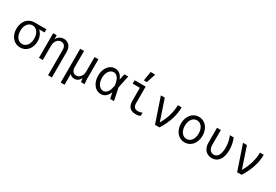

<svg xmlns="http://www.w3.org/2000/svg" viewBox="78 -2136 5245 3644"><g transform="rotate(30 2700.0 -313.5)"><path d="M296.2 -66.4Q262.6 -66.4 234.5 -81.3Q206.4 -96.2 186.1 -123.2Q165.8 -150.2 154.8 -187.6Q143.8 -225 143.8 -270Q143.8 -315 154.8 -352.4Q165.8 -389.8 186.1 -416.8Q206.4 -443.8 234.4 -458.7Q262.4 -473.6 296.2 -473.6Q329.8 -473.6 357.6 -458.7Q385.4 -443.8 405.7 -416.8Q426 -389.8 437 -352.4Q448 -315 448 -270Q448 -225 437 -187.6Q426 -150.2 405.7 -123.2Q385.4 -96.2 357.6 -81.3Q329.8 -66.4 296.2 -66.4ZM295.9 10Q346.5 10 389.1 -9.7Q431.6 -29.4 463 -64.9Q494.4 -100.4 511.8 -149.3Q529.2 -198.1 529.2 -256.4Q529.2 -314.4 512 -363Q494.8 -411.7 463.4 -447Q432 -482.4 389.1 -502.2Q346.2 -522 295 -522L443.4 -456V-470H559V-540H295Q244.2 -540 200.7 -519.9Q157.2 -499.8 126.1 -463.6Q94.9 -427.5 77.1 -377.4Q59.2 -327.4 59.2 -267.1Q59.2 -206.7 76.9 -156Q94.6 -105.2 125.9 -68.3Q157.1 -31.4 200.7 -10.7Q244.2 10 295.9 10Z M707 0H791V-312Q791 -348.6 800.6 -379.1Q810.2 -409.6 827.5 -431.8Q844.8 -454 868.6 -466.4Q892.4 -478.8 920.4 -478.8Q967.2 -478.8 994.6 -446.3Q1022 -413.8 1022 -358V200H1106V-365Q1106 -407 1094.2 -441Q1082.4 -475 1060.6 -499.2Q1038.8 -523.4 1008.2 -536.7Q977.6 -550 940 -550Q899.8 -550 867 -534.6Q834.2 -519.2 811.2 -490.9Q788.2 -462.6 775.5 -422.3Q762.8 -382 762.8 -332L794 -457.6H786V-540H707Z M1299 200H1383V-31.4H1387Q1405.2 -11.6 1429.8 -0.8Q1454.4 10 1483.8 10Q1527.4 10 1560.7 -12.3Q1594 -34.6 1614.4 -75.6H1619Q1620.4 -52.6 1622.4 -34.4Q1624.4 -16.2 1628 0H1708Q1703 -27.2 1700.5 -59.4Q1698 -91.6 1698 -130V-540H1614V-228Q1614 -191.8 1604.4 -161.3Q1594.8 -130.8 1577.7 -108.6Q1560.6 -86.4 1536.8 -73.8Q1513 -61.2 1485 -61.2Q1438.6 -61.2 1410.8 -93.9Q1383 -126.6 1383 -182V-540H1299Z M2225.8 -305V-235L2207.8 -320Q2191.8 -395 2157.5 -434.6Q2123.3 -474.2 2073.8 -474.2Q2043.3 -474.2 2017.4 -458.8Q1991.4 -443.4 1972.6 -416.1Q1953.8 -388.8 1943.2 -351.4Q1932.6 -314.1 1932.6 -269.9Q1932.6 -225.8 1943.2 -188.2Q1953.8 -150.6 1972.6 -123.5Q1991.4 -96.5 2017.4 -81.1Q2043.4 -65.8 2073.8 -65.8Q2123.3 -65.8 2157.5 -105.4Q2191.8 -145 2207.8 -220ZM2261.2 -210Q2239.4 -101.6 2188.9 -45.8Q2138.4 10 2063.6 10Q2017 10 1977.5 -11.2Q1938 -32.4 1909.4 -69.8Q1880.7 -107.3 1864.4 -158.7Q1848 -210.1 1848 -270Q1848 -330.6 1864.1 -381.8Q1880.2 -433 1909 -470.5Q1937.8 -508 1977.3 -529Q2016.8 -550 2063.4 -550Q2138.2 -550 2188.8 -494.2Q2239.4 -438.4 2261.2 -330L2273.2 -270ZM2224 -401.4H2238L2267.6 -540H2352L2295 -270L2352 0H2267.6L2238 -138.6H2224L2246 -270Z M2734 -181Q2734 -119.8 2760.1 -90.3Q2786.2 -60.8 2840.4 -60.8Q2863.2 -60.8 2885.8 -66.2Q2908.4 -71.6 2931 -82.8V-12.8Q2909.8 -1.2 2883.3 4.4Q2856.8 10 2827 10Q2739.6 10 2694.8 -38.2Q2650 -86.4 2650 -181V-464.8H2493V-540H2734ZM2777.2 -827H2677.4L2644.2 -625H2710.8Z M3250.4 0H3347.6Q3434 -134.6 3478.2 -271.8Q3522.4 -409 3522.4 -540H3439.2Q3439.2 -429.6 3406 -315.2Q3372.8 -200.8 3308.6 -88.4H3304.6L3152.8 -540H3067.2Z M3900.1 10Q3951.2 10 3994.5 -11Q4037.8 -32 4069.2 -69.2Q4100.6 -106.4 4118.2 -157.8Q4135.8 -209.1 4135.8 -270Q4135.8 -330.9 4118.2 -382.2Q4100.6 -433.6 4069.2 -470.8Q4037.8 -508 3994.5 -529Q3951.1 -550 3900.2 -550Q3849.2 -550 3805.8 -528.9Q3762.3 -507.9 3731.2 -470.7Q3700 -433.6 3682.1 -382.2Q3664.2 -330.9 3664.2 -270Q3664.2 -209.1 3682.1 -157.8Q3700 -106.4 3731.1 -69.3Q3762.3 -32.1 3805.7 -11.1Q3849.1 10 3900.1 10ZM3899.8 -66.4Q3867 -66.4 3839 -81.3Q3811 -96.1 3791 -123.2Q3771 -150.2 3759.9 -187.6Q3748.8 -225 3748.8 -270Q3748.8 -315 3759.9 -352.4Q3771 -389.8 3791 -416.8Q3811 -443.9 3839 -458.7Q3867 -473.6 3899.8 -473.6Q3933.6 -473.6 3961.4 -458.7Q3989.2 -443.8 4009.1 -416.8Q4029.1 -389.8 4040.1 -352.4Q4051.2 -315 4051.2 -270Q4051.2 -225 4040.1 -187.6Q4029.1 -150.2 4009.1 -123.2Q3989.2 -96.2 3961.4 -81.3Q3933.6 -66.4 3899.8 -66.4Z M4662 -540H4578.8Q4602.8 -486.8 4615.8 -424.3Q4628.8 -361.8 4628.8 -293.8Q4628.8 -184.6 4594.5 -125.5Q4560.2 -66.4 4496.6 -66.4Q4443.6 -66.4 4412.7 -106.1Q4381.8 -145.8 4381.8 -214V-540H4297.8V-214Q4297.8 -162.9 4311.9 -121.6Q4326 -80.2 4352.4 -50.8Q4378.7 -21.4 4415.4 -5.7Q4452.1 10 4496.6 10Q4547.2 10 4587.5 -10.5Q4627.8 -31 4655.7 -69.5Q4683.6 -108 4698.2 -163.8Q4712.8 -219.6 4712.8 -290.4Q4712.8 -357 4699.8 -421.1Q4686.8 -485.2 4662 -540Z M5050.4 0H5147.6Q5234 -134.6 5278.2 -271.8Q5322.4 -409 5322.4 -540H5239.2Q5239.2 -429.6 5206 -315.2Q5172.8 -200.8 5108.6 -88.4H5104.6L4952.8 -540H4867.2Z"/></g></svg>

Font: CommitMonoV143 ExtLt
Style: Regular
Weight: 200
Monospace: yes
Designer: Eigil Nikolajsen
Foundry: Eigil Nikolajsen
Version: Version 1.143